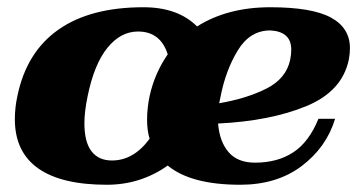

<svg xmlns="http://www.w3.org/2000/svg" viewBox="-20 -500 986 530"><path d="M21 -171Q21 -203 28 -235Q53 -356 141 -418Q229 -480 376 -480Q471 -480 524 -427Q608 -480 726 -480Q841 -480 893.5 -451.5Q946 -423 946 -367Q946 -353 943 -336Q925 -248 825.5 -207Q726 -166 582 -159Q586 -109 611 -80Q636 -51 684 -51Q746 -51 789.5 -79.5Q833 -108 859 -172H905Q881 -93 812.5 -41.5Q744 10 643 10Q507 10 443 -43Q368 10 275 10Q149 10 85 -35.5Q21 -81 21 -171ZM781 -335Q784 -350 784 -363Q784 -413 726 -416Q670 -416 636.5 -361Q603 -306 589 -234L585 -215Q661 -228 715.5 -255.5Q770 -283 781 -335ZM393 -117Q386 -139 386 -170Q386 -201 393 -235Q407 -298 443 -350Q423 -413 361 -413Q313 -413 276.5 -368Q240 -323 222 -235Q213 -192 213 -160Q213 -108 232.5 -82.5Q252 -57 289 -57Q349 -57 393 -117Z"/></svg>

Font: Taviraj Black
Style: Italic
Weight: 900
Italic angle: -12°
Designer: Katatrad Team
Foundry: CadsonDemak
Version: Version 1.001